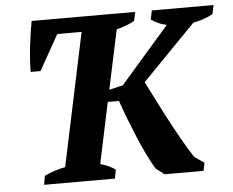

<svg xmlns="http://www.w3.org/2000/svg" viewBox="-50 -759 993 818"><g transform="rotate(-5 446.0 -350.0)"><path d="M628 -700H892L884 -662Q865 -651 842 -643.5Q819 -636 800 -633L571 -398Q588 -366 608.5 -324.5Q629 -283 652.5 -238.5Q676 -194 701.5 -148.5Q727 -103 753 -63L795 -34L788 0H621L585 -28Q567 -58 549.5 -94.5Q532 -131 515.5 -170.5Q499 -210 483.5 -250Q468 -290 455 -328H407L352 -67Q372 -62 388.5 -54Q405 -46 416 -38L409 0H106L113 -38Q157 -59 202 -67L322 -635H218L133 -484H91Q91 -509 93 -538.5Q95 -568 98.5 -597Q102 -626 106 -653Q110 -680 114 -700H557L549 -662Q535 -654 514.5 -646Q494 -638 472 -633L418 -379L477 -393L686 -633Q666 -637 648.5 -645.5Q631 -654 620 -662Z"/></g></svg>

Font: PT Serif
Style: Bold Italic
Weight: 700
Italic angle: -12°
Designer: A.Korolkova, O.Umpeleva, V.Yefimov
Foundry: ParaType Ltd
Version: Version 1.000W OFL